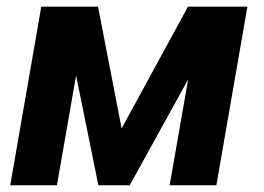

<svg xmlns="http://www.w3.org/2000/svg" viewBox="-20 -548 781 568"><path d="M270 -528.3H102.1L10.3 0H148.4L205.1 -324.7L271 0H363.8L536.6 -313L481.9 0H620.1L711.9 -528.3H536.1L339.8 -168Z"/></svg>

Font: Roboto
Style: Bold Italic
Weight: 700
Italic angle: -12°
Designer: Google
Version: Version 2.137; 2017